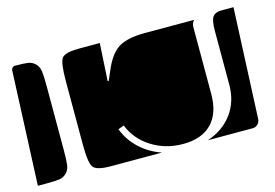

<svg xmlns="http://www.w3.org/2000/svg" viewBox="-71 -628 1082 756"><g transform="rotate(-15 470.5 -250.0)"><path d="M693 -10Q758 -32 794.5 -81.5Q831 -131 831 -199V-420Q831 -462 841.5 -476Q852 -490 876 -490H926L906 -40Q905 -27 896.5 -18.5Q888 -10 876 -10ZM213 -120V-380Q213 -456 226.5 -473Q240 -490 298 -490H381L372 -337L376 -336L392 -373Q418 -436 454 -459Q490 -482 562 -482H762V-480Q753 -471 753 -454V-183Q753 -104 712.5 -62.5Q672 -21 596 -21Q524 -21 467.5 -57Q411 -93 388 -152L364 -143Q382 -96 419 -61.5Q456 -27 506 -10H298Q241 -10 227 -27.5Q213 -45 213 -120ZM0 -10 20 -475Q20 -481 24.5 -485.5Q29 -490 35 -490Q71 -490 88 -487.5Q105 -485 117.5 -472.5Q130 -460 132.5 -440Q135 -420 135 -380V-120Q135 -80 132.5 -60Q130 -40 117.5 -27.5Q105 -15 88 -12.5Q71 -10 35 -10Z"/></g></svg>

Font: PrimecolorB
Style: Medium
Weight: 500
Designer: gluk
Foundry: gluk
Version: Version 0.672